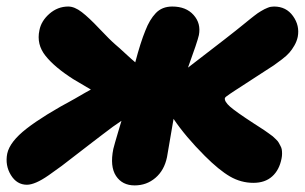

<svg xmlns="http://www.w3.org/2000/svg" viewBox="-21 -580 929 585"><path d="M61 -17.1Q30.3 -17.1 12.2 -46.6Q-5.9 -76.2 1 -111.8Q8.8 -148.4 60.1 -188.2Q111.3 -228 206.1 -278.8Q245.6 -301.8 255.9 -307.1Q213.9 -331.5 202.1 -338.9Q145.5 -375 117.7 -409.9Q89.8 -444.8 99.1 -487.8Q104.5 -516.1 129.6 -538.1Q154.8 -560.1 187 -560.1Q206.1 -560.1 228.3 -543Q250.5 -525.9 282.2 -492.2Q314 -458.5 331.1 -443.8Q339.4 -437 359.9 -418Q380.4 -398.9 391.1 -390.1Q407.2 -451.2 421.9 -486.8Q434.6 -520 453.6 -540Q472.7 -560.1 503.9 -560.1Q545.9 -560.1 568.8 -534.4Q591.8 -508.8 585 -473.1Q580.6 -453.1 551.8 -374Q687.5 -478 721.2 -505.9Q723.6 -507.8 731.9 -514.6Q740.2 -521.5 743.2 -523.7Q746.1 -525.9 753.4 -531.7Q760.7 -537.6 764.2 -539.8Q767.6 -542 774.2 -546.1Q780.8 -550.3 784.7 -552Q788.6 -553.7 794.2 -556.2Q799.8 -558.6 804.4 -559.3Q809.1 -560.1 814 -560.1Q851.1 -560.1 871.8 -531Q892.6 -502 886.2 -467.8Q883.3 -454.1 876 -441.4Q868.7 -428.7 860.8 -419.7Q853 -410.6 838.1 -399.2Q823.2 -387.7 813.5 -381.1Q803.7 -374.5 783.4 -361.6Q763.2 -348.6 752.9 -341.8Q738.8 -332.5 720.9 -321Q703.1 -309.6 695.3 -304.4Q687.5 -299.3 679.2 -293.7Q670.9 -288.1 667.7 -285.4Q664.6 -282.7 664.1 -280.8Q662.6 -270.5 679.9 -255.1Q697.3 -239.7 752 -204.1Q756.8 -200.7 768.6 -193.4Q780.3 -186 784.4 -183.1Q788.6 -180.2 797.6 -173.8Q806.6 -167.5 810.1 -164.6Q813.5 -161.6 819.8 -155.5Q826.2 -149.4 828.1 -145.5Q830.1 -141.6 833.5 -135.5Q836.9 -129.4 837.6 -124Q838.4 -118.7 838.4 -111.6Q838.4 -104.5 836.9 -97.2Q830.1 -62 808.3 -42.5Q786.6 -22.9 751 -22.9Q713.4 -22.9 679.9 -42.2Q646.5 -61.5 603 -105Q543.9 -164.1 507.8 -217.8Q492.7 -127 487.8 -101.1Q479.5 -61 452.6 -38.1Q425.8 -15.1 389.2 -15.1Q351.6 -15.1 332.5 -43.9Q313.5 -72.8 324.2 -126Q326.2 -133.8 329.6 -146Q333 -158.2 338.9 -177.7Q344.7 -197.3 349.1 -211.9Q336.4 -203.6 323.2 -194.1Q310.1 -184.6 290.8 -169.7Q271.5 -154.8 259.8 -146Q242.2 -132.8 213.6 -110.4Q185.1 -87.9 167 -74.5Q148.9 -61 127.4 -46.1Q106 -31.2 89.6 -24.2Q73.2 -17.1 61 -17.1Z"/></svg>

Font: Shantell Sans Bouncy
Style: Italic
Weight: 800
Italic angle: -11.31°
Designer: Stephen Nixon, Anya Danilova, Shantell Martin
Foundry: Arrow Type
Version: Version 1.006;[9816181b4]